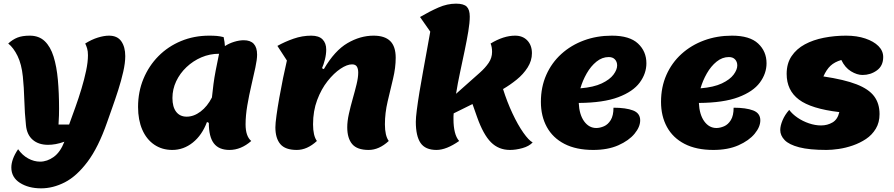

<svg xmlns="http://www.w3.org/2000/svg" viewBox="-20 -795 4890 1050"><path d="M205 235Q136 235 89 205Q42 175 42 121Q42 99 51 74Q60 49 79 21Q102 54 134 71.5Q166 89 199 89Q238 89 274 63Q310 37 332 -20Q307 -11 285 -7Q263 -3 243 -3Q191 -3 159 -30.5Q127 -58 122 -110Q115 -176 113 -247Q111 -318 105 -376Q98 -444 76 -489Q54 -534 25 -557Q49 -579 75.5 -589.5Q102 -600 143 -600Q193 -600 224.5 -570Q256 -540 273 -485.5Q290 -431 296.5 -358.5Q303 -286 303 -201Q303 -189 302.5 -164Q302 -139 300 -114H358Q374 -158 392 -208Q410 -258 425.5 -309.5Q441 -361 451 -408.5Q461 -456 461 -493Q461 -515 456.5 -530Q452 -545 446 -557Q481 -579 515 -589.5Q549 -600 576 -600Q622 -600 643.5 -569Q665 -538 665 -488Q665 -451 654 -402.5Q643 -354 626.5 -302.5Q610 -251 593.5 -205Q577 -159 566 -127Q518 11 458.5 90Q399 169 334.5 202Q270 235 205 235Z M922 25Q866 25 823.5 -4Q781 -33 758 -86Q735 -139 735 -210Q735 -293 764.5 -364Q794 -435 846.5 -488Q899 -541 970 -570.5Q1041 -600 1124 -600Q1148 -600 1165.5 -598.5Q1183 -597 1203 -592Q1209 -564 1210 -543Q1233 -558 1261 -566.5Q1289 -575 1313 -575Q1386 -575 1386 -496Q1386 -470 1376.5 -425.5Q1367 -381 1354.5 -327.5Q1342 -274 1332.5 -218.5Q1323 -163 1323 -115Q1323 -50 1354 -24Q1298 25 1235 25Q1177 25 1149.5 -11Q1122 -47 1122 -123L1112 -128Q1085 -56 1034.5 -15.5Q984 25 922 25ZM1001 -157Q1040 -157 1077 -185Q1114 -213 1139 -262Q1143 -301 1147.5 -335.5Q1152 -370 1159.5 -409Q1167 -448 1178 -501Q1127 -501 1081.5 -481.5Q1036 -462 1000 -428Q964 -394 943.5 -350.5Q923 -307 923 -259Q923 -210 943.5 -183.5Q964 -157 1001 -157Z M1603 25Q1540 25 1513 -7Q1486 -39 1486 -99Q1486 -120 1492 -163.5Q1498 -207 1507.5 -260.5Q1517 -314 1528 -368Q1539 -422 1549 -464L1497 -544Q1538 -567 1585.5 -583.5Q1633 -600 1682 -600Q1724 -600 1744 -579.5Q1764 -559 1764 -524Q1764 -498 1757 -470Q1750 -442 1741 -422L1751 -417Q1810 -518 1880 -559Q1950 -600 2023 -600Q2084 -600 2114 -570.5Q2144 -541 2144 -479Q2144 -425 2129.5 -364.5Q2115 -304 2100 -240.5Q2085 -177 2085 -115Q2085 -53 2106 -24Q2053 25 1996 25Q1933 25 1906 -7Q1879 -39 1879 -99Q1879 -132 1888 -172.5Q1897 -213 1909 -255Q1921 -297 1930 -334Q1939 -371 1939 -398Q1939 -419 1931.5 -431Q1924 -443 1905 -443Q1878 -443 1842 -419Q1806 -395 1771.5 -351.5Q1737 -308 1714.5 -248Q1692 -188 1692 -115Q1692 -53 1713 -24Q1660 25 1603 25Z M2367 25Q2306 25 2280 -13Q2254 -51 2254 -129Q2254 -151 2259.5 -194Q2265 -237 2274 -292Q2283 -347 2294 -406.5Q2305 -466 2315 -522Q2325 -578 2333 -622L2277 -702Q2330 -733 2378 -754Q2426 -775 2474 -775Q2516 -775 2532.5 -758.5Q2549 -742 2549 -704Q2549 -671 2541 -623Q2533 -575 2521 -517.5Q2509 -460 2496 -399.5Q2483 -339 2474 -282L2537 -338Q2573 -370 2603.5 -397Q2634 -424 2652.5 -451.5Q2671 -479 2671 -511Q2671 -525 2669 -536Q2667 -547 2663 -557Q2734 -600 2797 -600Q2839 -600 2864 -573.5Q2889 -547 2889 -504Q2889 -463 2865.5 -426Q2842 -389 2805.5 -359.5Q2769 -330 2731 -308Q2753 -238 2782.5 -175Q2812 -112 2842 -69.5Q2872 -27 2893 -16Q2873 5 2837 15Q2801 25 2769 25Q2707 25 2665 -17Q2623 -59 2589 -155L2564 -226L2461 -175Q2460 -167 2460 -158.5Q2460 -150 2460 -142Q2460 -103 2467.5 -72.5Q2475 -42 2491 -24Q2421 25 2367 25Z M3224 25Q3131 25 3067 -8Q3003 -41 2970.5 -100.5Q2938 -160 2938 -238Q2938 -319 2967.5 -385.5Q2997 -452 3050 -500Q3103 -548 3173.5 -574Q3244 -600 3326 -600Q3423 -600 3469 -557Q3515 -514 3515 -449Q3515 -393 3478.5 -343.5Q3442 -294 3361 -263.5Q3280 -233 3145 -232Q3148 -168 3174.5 -131.5Q3201 -95 3241 -95Q3261 -95 3283 -104.5Q3305 -114 3320 -138.5Q3335 -163 3335 -206Q3403 -206 3442 -191Q3481 -176 3481 -137Q3481 -101 3450 -63.5Q3419 -26 3361.5 -0.5Q3304 25 3224 25ZM3154 -312Q3227 -318 3271 -339Q3315 -360 3335 -387Q3355 -414 3355 -437Q3355 -457 3343 -470Q3331 -483 3309 -483Q3273 -483 3242 -458Q3211 -433 3188.5 -393.5Q3166 -354 3154 -312Z M3881 25Q3788 25 3724 -8Q3660 -41 3627.5 -100.5Q3595 -160 3595 -238Q3595 -319 3624.5 -385.5Q3654 -452 3707 -500Q3760 -548 3830.5 -574Q3901 -600 3983 -600Q4080 -600 4126 -557Q4172 -514 4172 -449Q4172 -393 4135.5 -343.5Q4099 -294 4018 -263.5Q3937 -233 3802 -232Q3805 -168 3831.5 -131.5Q3858 -95 3898 -95Q3918 -95 3940 -104.5Q3962 -114 3977 -138.5Q3992 -163 3992 -206Q4060 -206 4099 -191Q4138 -176 4138 -137Q4138 -101 4107 -63.5Q4076 -26 4018.5 -0.5Q3961 25 3881 25ZM3811 -312Q3884 -318 3928 -339Q3972 -360 3992 -387Q4012 -414 4012 -437Q4012 -457 4000 -470Q3988 -483 3966 -483Q3930 -483 3899 -458Q3868 -433 3845.5 -393.5Q3823 -354 3811 -312Z M4500 25Q4406 25 4350.5 10.5Q4295 -4 4271 -29Q4247 -54 4247 -84Q4247 -107 4259.5 -137Q4272 -167 4296 -194Q4313 -171 4341.5 -151.5Q4370 -132 4404 -120.5Q4438 -109 4470 -109Q4505 -109 4533 -125.5Q4561 -142 4570 -182Q4416 -200 4349 -250.5Q4282 -301 4282 -391Q4282 -448 4309 -488Q4336 -528 4381.5 -552.5Q4427 -577 4485.5 -588.5Q4544 -600 4607 -600Q4666 -600 4712 -584.5Q4758 -569 4784 -543Q4810 -517 4810 -483Q4810 -435 4775.5 -410Q4741 -385 4697 -385Q4667 -385 4634 -405Q4601 -425 4581 -467Q4544 -456 4522 -435.5Q4500 -415 4483 -377Q4597 -360 4664 -334Q4731 -308 4760.5 -268.5Q4790 -229 4790 -171Q4790 -125 4769.5 -91Q4749 -57 4716 -35Q4683 -13 4644 0.5Q4605 14 4567 19.5Q4529 25 4500 25Z"/></svg>

Font: Lemon
Style: Regular
Weight: 400
Designer: Eduardo Rodriguez Tunni
Foundry: Eduardo Rodriguez Tunni
Version: Version 1.003; ttfautohint (v1.8.4.7-5d5b);gftools[0.9.24]